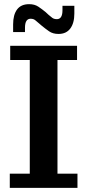

<svg xmlns="http://www.w3.org/2000/svg" viewBox="-20 -902 418 922"><path d="M261 -739Q234 -739 216 -751.5Q198 -764 181 -778L167 -790Q157 -799 148.5 -805.5Q140 -812 127 -812Q100 -812 100 -769V-748H43V-785Q43 -831 62 -856.5Q81 -882 120 -882Q146 -882 164 -870Q182 -858 199 -844L213 -831Q223 -822 231.5 -816Q240 -810 253 -810Q280 -810 280 -853V-874H337V-837Q337 -791 317.5 -765Q298 -739 261 -739ZM27 0V-68H123V-614H29V-682H350V-614H256V-68H352V0Z"/></svg>

Font: Montagu Slab 16pt Medium
Style: Regular
Weight: 500
Designer: Florian Karsten
Foundry: Florian Karsten
Version: Version 1.000; ttfautohint (v1.8.3)